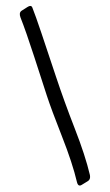

<svg xmlns="http://www.w3.org/2000/svg" viewBox="-52 -744 450 787"><g transform="rotate(5 173.0 -351.0)"><path d="M337.9 -14.6 313.5 3.4Q309.6 6.3 305.7 6.3Q298.3 6.3 293.9 -6.8Q269 -82.5 216.3 -188.2Q163.6 -293.9 140.1 -348.9Q116.7 -403.8 74.5 -503.7Q32.2 -603.5 4.4 -659.2Q0.5 -667.5 0.5 -673.8Q0.5 -681.6 6.3 -686.5L29.3 -704.1Q36.1 -709.5 41 -709.5Q46.9 -709.5 49.8 -702.6Q64 -674.8 95.7 -602.3Q127.4 -529.8 169.9 -431.4Q212.4 -333 265.6 -225.3Q318.8 -117.7 344.2 -40.5Q345.7 -34.7 345.7 -30.3Q345.7 -20.5 337.9 -14.6Z"/></g></svg>

Font: Eadui
Style: Medium
Weight: 500
Designer: Peter S. Baker
Version: Version 1.1